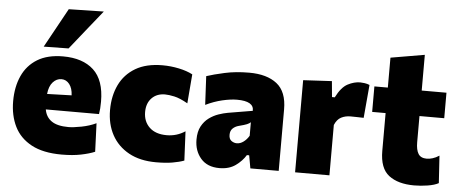

<svg xmlns="http://www.w3.org/2000/svg" viewBox="-52 -900 2484 1039"><g transform="rotate(5 1190.5 -380.5)"><path d="M312.5 14.5Q211.5 14.5 148.2 -19.5Q85 -53.5 55.5 -113.2Q26 -173 26 -251Q26 -328.5 53 -388.2Q80 -448 135.2 -481.8Q190.5 -515.5 274.5 -515.5Q381.5 -515.5 440.8 -460.8Q500 -406 500 -289.5Q500 -268.5 498.8 -252.8Q497.5 -237 495 -221.5H206Q213 -180.5 244.2 -158.8Q275.5 -137 336 -137Q362.5 -137 406.5 -145.5Q450.5 -154 486 -171L492 -16.5Q462.5 -4 417.5 5.2Q372.5 14.5 312.5 14.5ZM276.5 -392Q250 -392 230 -370Q210 -348 205.5 -305.5L338.5 -309.5Q337 -347.5 319.8 -369.8Q302.5 -392 276.5 -392ZM165 -559Q194.5 -612.5 223.8 -665.8Q253 -719 282.5 -772.5L472.5 -776.5Q427.5 -720.5 384.2 -666.5Q341 -612.5 300 -561Z M825 11.5Q737.5 11.5 676.8 -22Q616 -55.5 584.2 -114Q552.5 -172.5 552.5 -249Q552.5 -325.5 581.2 -385.5Q610 -445.5 668.2 -480Q726.5 -514.5 815 -514.5Q860 -514.5 904 -505.2Q948 -496 979 -479.5L966 -321Q923 -345.5 892.5 -352Q862 -358.5 842 -358.5Q797 -358.5 769.8 -330.2Q742.5 -302 742.5 -254.5Q742.5 -203 775.8 -171.2Q809 -139.5 869.5 -139.5Q924 -139.5 969.5 -169.5L977 -11Q950 -1 913.5 5.2Q877 11.5 825 11.5Z M1169 13Q1103 13 1067.8 -28Q1032.5 -69 1032.5 -130Q1032.5 -173.5 1048 -202.2Q1063.5 -231 1087.8 -248.8Q1112 -266.5 1139 -275.8Q1166 -285 1189 -289L1322.5 -311.5Q1325 -364 1232.5 -364Q1198 -364 1153 -353.5Q1108 -343 1063 -321L1055 -476.5Q1092.5 -489 1152.5 -502.2Q1212.5 -515.5 1285.5 -515.5Q1382 -515.5 1436.2 -472.8Q1490.5 -430 1490.5 -334V0H1336.5L1324 -70H1311.5Q1292 -37.5 1256.8 -12.2Q1221.5 13 1169 13ZM1251.5 -129Q1270 -129 1287.5 -141.8Q1305 -154.5 1317.5 -175.5V-249Q1310 -242 1297.5 -236.8Q1285 -231.5 1253.5 -223.5Q1234.5 -218.5 1221.5 -206Q1208.5 -193.5 1208.5 -171.5Q1208.5 -148.5 1222 -138.8Q1235.5 -129 1251.5 -129Z M1579.5 0V-500.5L1735 -509L1743 -423H1758Q1786.5 -479.5 1821 -497.5Q1855.5 -515.5 1888.5 -515.5Q1898 -515.5 1912.2 -513.5Q1926.5 -511.5 1939.5 -506L1923.5 -326Q1902.5 -326.5 1885.8 -327Q1869 -327.5 1851.5 -327.5Q1824 -327.5 1801.5 -316Q1779 -304.5 1766 -273.5V0Z M2227 14.5Q2139.5 14.5 2089.5 -23.8Q2039.5 -62 2039.5 -157V-362H1966.5V-500.5H2039.5V-663L2223.5 -694.5V-500.5H2358V-362H2223.5V-219.5Q2223.5 -178.5 2236.8 -157Q2250 -135.5 2283 -135.5Q2297 -135.5 2314.5 -140.8Q2332 -146 2350 -158L2359.5 -9.5Q2338 2.5 2300.5 8.5Q2263 14.5 2227 14.5Z"/></g></svg>

Font: Commissioner ExtraBold
Style: Regular
Weight: 800
Designer: Kostas Bartsokas
Foundry: Kostas Bartsokas
Version: Version 1.000; ttfautohint (v1.8.3)